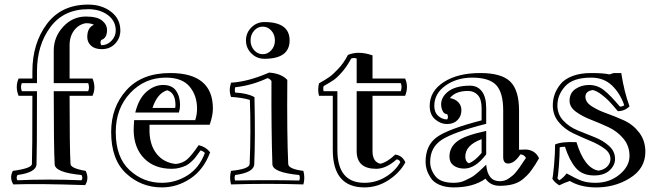

<svg xmlns="http://www.w3.org/2000/svg" viewBox="-20 -782 2867 836"><path d="M287 -68Q288 -49 353 -38Q369 -6 351 24Q144 17 38 21Q20 -8 36 -38Q118 -49 119 -68Q121 -116 121 -365H61Q45 -404 61 -440H121V-471Q121 -593 184 -677.5Q247 -762 364 -762Q423 -762 463.5 -731Q504 -700 504 -649Q504 -616 481.5 -592Q459 -568 423 -568Q393 -568 376.5 -583Q360 -598 360 -621Q360 -662 389 -674Q377 -681 354 -681Q323 -676 303 -650Q283 -624 283 -585V-440H383Q399 -401 383 -365H283Q283 -137 287 -68ZM354 -710Q403 -710 424.5 -692.5Q446 -675 446 -651Q446 -616 421 -608Q414 -598 421 -585Q447 -585 465.5 -604.5Q484 -624 484 -649Q484 -691 449.5 -716.5Q415 -742 364 -742Q257 -742 199 -663.5Q141 -585 141 -471V-420H75Q68 -404 75 -385H141Q141 -115 139 -67Q138 -31 56 -20Q49 -7 56 3Q184 -3 335 3Q342 -7 335 -20Q219 -31 218 -67Q214 -143 214 -385H364Q371 -401 364 -420H214V-562Q214 -621 255 -665.5Q296 -710 354 -710Z M690 -412Q729 -412 746.5 -387Q764 -362 764 -324Q764 -310 759 -292H569Q584 -353 618 -382.5Q652 -412 690 -412ZM564 -259H830Q838 -283 838 -309Q838 -366 805.5 -405Q773 -444 702 -444Q610 -444 547 -377Q484 -310 484 -207Q484 -97 544 -41.5Q604 14 685 14Q745 14 796.5 -18.5Q848 -51 872 -116Q865 -124 853 -127Q851 -124 841.5 -111Q832 -98 827.5 -92.5Q823 -87 811.5 -76.5Q800 -66 789.5 -61Q779 -56 763 -51.5Q747 -47 728 -47Q653 -47 608.5 -91.5Q564 -136 562 -212Q562 -229 564 -259ZM845 -150Q876 -143 895 -119Q867 -43 809 -4.5Q751 34 685 34Q595 34 529.5 -26.5Q464 -87 464 -207Q464 -316 531 -390Q598 -464 721 -464Q907 -464 907 -309Q907 -279 893 -239H631V-207Q633 -148 663 -111Q693 -74 745 -68Q776 -71 796 -89Q816 -107 845 -150ZM744 -324Q744 -378 708 -389Q665 -376 644 -312H743Q743 -314 743.5 -318Q744 -322 744 -324Z M1086.5 -648.5Q1071 -631 1071 -606Q1071 -581 1086.5 -563.5Q1102 -546 1124 -546Q1146 -546 1161.5 -563.5Q1177 -581 1177 -606Q1177 -631 1161.5 -648.5Q1146 -666 1124 -666Q1102 -666 1086.5 -648.5ZM1131 -686Q1241 -686 1241 -606Q1241 -526 1131 -526Q1098 -526 1074.5 -549.5Q1051 -573 1051 -606Q1051 -639 1074.5 -662.5Q1098 -686 1131 -686ZM1283 -20Q1167 -31 1166 -67Q1161 -216 1162 -429Q1158 -437 1145 -442Q1077 -410 1004 -402Q1001 -390 1004 -379Q1059 -376 1088 -359Q1092 -177 1087 -67Q1086 -31 1004 -20Q999 -8 1004 4Q1144 1 1283 4Q1288 -8 1283 -20ZM1301 -38Q1309 -8 1301 21Q1144 16 986 21Q978 -8 986 -38Q1066 -46 1067 -68Q1073 -207 1068 -347Q1035 -357 986 -360Q975 -389 986 -422Q1060 -426 1152 -466Q1205 -462 1231 -434Q1229 -194 1235 -68Q1236 -46 1301 -38Z M1533 -385H1725Q1732 -404 1725 -420H1533V-527Q1521 -532 1509 -527Q1491 -493 1469 -468Q1447 -443 1432 -433Q1417 -423 1389 -407Q1386 -397 1389 -385H1449V-129Q1449 14 1567 14Q1617 14 1659.5 -12Q1702 -38 1723 -76Q1719 -87 1707 -88Q1661 -47 1618 -47Q1533 -47 1533 -124ZM1701 -109Q1732 -105 1745 -75Q1720 -29 1671.5 2.5Q1623 34 1567 34Q1429 34 1429 -129V-365H1369Q1362 -391 1369 -419Q1399 -436 1414.5 -447Q1430 -458 1453.5 -483Q1477 -508 1495 -543Q1541 -562 1602 -541V-440H1744Q1760 -404 1744 -365H1602V-124Q1602 -77 1636 -69Q1665 -75 1701 -109Z M1939 -355Q1962 -351 1975.5 -337Q1989 -323 1989 -302Q1989 -276 1972 -259Q1955 -242 1927 -242Q1898 -242 1874.5 -262.5Q1851 -283 1851 -321Q1851 -385 1912 -424.5Q1973 -464 2071 -464Q2164 -464 2202 -426.5Q2240 -389 2240 -301V-130L2271 -131Q2311 -128 2327 -93L2311 -66Q2296 -43 2286 -30.5Q2276 -18 2257.5 -2.5Q2239 13 2214 20Q2189 27 2156 27Q2115 27 2094 -4Q2041 34 1956 34Q1919 34 1893 22.5Q1867 11 1855 -8Q1843 -27 1838 -43.5Q1833 -60 1833 -77Q1833 -149 1881.5 -184.5Q1930 -220 2077 -258V-311Q2077 -350 2060.5 -368Q2044 -386 2018 -386Q1963 -386 1939 -355ZM2097 -212V-110Q2050 -48 2001 -48Q1973 -48 1955 -61.5Q1937 -75 1937 -100Q1937 -140 1970 -166Q2003 -192 2097 -212ZM2077 -116V-176Q2006 -150 2006 -100Q2006 -79 2021 -71Q2047 -80 2077 -116ZM1927 -285Q1910 -285 1903 -310Q1893 -350 1927 -380Q1960 -409 2027 -409Q2059 -409 2078 -384.5Q2097 -360 2097 -311V-243Q1953 -206 1903 -173Q1853 -140 1853 -77Q1853 -44 1875.5 -15Q1898 14 1956 14Q1969 14 1982 11.5Q1995 9 2007.5 2.5Q2020 -4 2029.5 -8.5Q2039 -13 2051 -23Q2063 -33 2068 -37.5Q2073 -42 2084.5 -53Q2096 -64 2097 -65Q2103 7 2156 7Q2167 7 2177 4Q2187 1 2196 -5.5Q2205 -12 2212 -17.5Q2219 -23 2228.5 -35Q2238 -47 2242.5 -53.5Q2247 -60 2256.5 -74.5Q2266 -89 2270 -94Q2264 -108 2246 -110Q2219 -69 2191 -70Q2171 -71 2171 -98V-301Q2171 -379 2140.5 -411.5Q2110 -444 2036 -444Q1969 -444 1920 -409.5Q1871 -375 1871 -321Q1871 -293 1888 -277.5Q1905 -262 1927 -262Q1934 -272 1927 -285Z M2573 14Q2634 14 2677.5 -22Q2721 -58 2721 -103Q2721 -147 2694 -179Q2667 -211 2629 -228.5Q2591 -246 2552.5 -261Q2514 -276 2487 -296Q2460 -316 2460 -343Q2460 -377 2485.5 -394.5Q2511 -412 2545 -412Q2581 -412 2609.5 -389.5Q2638 -367 2679 -318Q2692 -318 2698 -324Q2680 -376 2644.5 -410Q2609 -444 2554 -444Q2475 -444 2441 -406.5Q2407 -369 2407 -323Q2407 -284 2433 -256.5Q2459 -229 2496 -214Q2533 -199 2569.5 -184.5Q2606 -170 2632 -146.5Q2658 -123 2658 -90Q2658 -62 2634 -40Q2610 -18 2567 -18Q2515 -18 2487 -51Q2459 -84 2440 -143Q2423 -143 2417 -140Q2417 -105 2413.5 -59.5Q2410 -14 2407 -6Q2410 -1 2416 3Q2436 -11 2447 -27Q2490 -3 2514 5.5Q2538 14 2573 14ZM2461 6Q2437 14 2415 25Q2393 11 2385 -4Q2388 -13 2392.5 -63.5Q2397 -114 2397 -153Q2426 -166 2490 -163Q2525 -49 2586 -39Q2611 -43 2624.5 -57.5Q2638 -72 2638 -90Q2638 -116 2612 -135Q2586 -154 2549.5 -169Q2513 -184 2476 -201.5Q2439 -219 2413 -250Q2387 -281 2387 -323Q2387 -347 2394.5 -369.5Q2402 -392 2419.5 -414.5Q2437 -437 2471.5 -450.5Q2506 -464 2554 -464Q2608 -464 2634 -458L2652 -464H2685Q2698 -381 2721 -319Q2700 -298 2670 -298Q2645 -328 2631 -342.5Q2617 -357 2597.5 -371.5Q2578 -386 2561 -390Q2529 -385 2529 -361Q2529 -337 2556 -319.5Q2583 -302 2621 -288.5Q2659 -275 2697.5 -257.5Q2736 -240 2763 -205Q2790 -170 2790 -121Q2790 -48 2722 -6Q2654 36 2568 34Q2504 32 2461 6Z"/></svg>

Font: Jacques Francois Shadow
Style: Regular
Weight: 400
Designer: Alexei Vanyashin, Nikita Kanarev (i@xarsok.ru)
Foundry: Cyreal (www.cyreal.org)
Version: Version 1.003